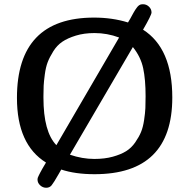

<svg xmlns="http://www.w3.org/2000/svg" viewBox="-20 -800 895 906"><path d="M60 -338Q60 -717 424 -717Q510 -717 584 -694Q589 -702 595 -712.5Q601 -723 604 -729Q607 -735 611.5 -742.5Q616 -750 618.5 -754Q621 -758 624.5 -762.5Q628 -767 630 -769.5Q632 -772 635.5 -774.5Q639 -777 641.5 -778Q644 -779 647.5 -779.5Q651 -780 655 -780Q671 -780 683 -768.5Q695 -757 695 -741Q695 -729 655 -660Q793 -572 793 -340Q793 22 426 22Q335 22 269 0Q265 8 257 21Q233 63 223.5 74.5Q214 86 198 86Q182 86 169.5 74.5Q157 63 157 47Q157 43 158 39.5Q159 36 162.5 29Q166 22 169 16Q172 10 180.5 -5Q189 -20 197 -33Q60 -118 60 -338ZM185 -339Q185 -178 246 -115L542 -623Q486 -644 426 -644Q377 -644 338 -632Q299 -620 274 -603Q249 -586 231.5 -558Q214 -530 205 -506.5Q196 -483 191.5 -449Q187 -415 186 -395.5Q185 -376 185 -347Q185 -342 185 -339ZM310 -70Q368 -50 425 -50Q474 -50 512 -60.5Q550 -71 575 -86.5Q600 -102 618 -128Q636 -154 645.5 -177Q655 -200 660 -233.5Q665 -267 666 -290Q667 -313 667 -346Q667 -425 655.5 -478.5Q644 -532 607 -578Z"/></svg>

Font: CMU Sans Serif
Style: Bold
Weight: 700
Version: Version 0.7.0